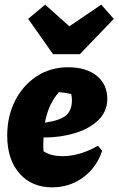

<svg xmlns="http://www.w3.org/2000/svg" viewBox="-20 -792 509 825"><path d="M204 13Q116 13 63.5 -47Q11 -107 11 -209Q11 -293 45 -359.5Q79 -426 138 -464.5Q197 -503 273 -503Q350 -503 395.5 -466.5Q441 -430 441 -367Q441 -313 402 -275.5Q363 -238 300.5 -219.5Q238 -201 167 -201Q166 -185 166 -167Q166 -154 167 -142Q198 -121 250 -121Q284 -121 323 -132Q362 -143 401 -166L419 -144Q395 -72 337 -29.5Q279 13 204 13ZM289 -361Q289 -374 286 -388Q261 -394 233 -396Q211 -371 196 -339Q181 -307 173 -265Q237 -274 263 -295.5Q289 -317 289 -361ZM208 -559 101 -711 174 -772 278 -679 415 -772 469 -711 323 -559Z"/></svg>

Font: Piazzolla ExtraBold
Style: Italic
Weight: 800
Italic angle: -11.3°
Designer: Juan Pablo del Peral
Foundry: Huerta Tipografica
Version: Version 1.330